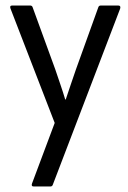

<svg xmlns="http://www.w3.org/2000/svg" viewBox="-20 -675 465 695"><path d="M102 0Q92 0 96 -11L178 -230L18 -644Q14 -655 24 -655H89Q96 -655 98 -649L180 -424Q189 -397 198.5 -369.5Q208 -342 216 -315H218Q227 -342 236.5 -370Q246 -398 255 -424L336 -649Q338 -655 345 -655H408Q418 -655 415 -644L171 -6Q169 0 162 0Z"/></svg>

Font: Sofia Sans Cond
Style: Regular
Weight: 400
Width: 3
Designer: Botio Nikoltchev, Ani Petrova
Foundry: lettersoup
Version: Version 4.100; ttfautohint (v1.8.3)